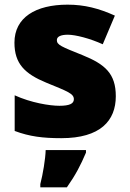

<svg xmlns="http://www.w3.org/2000/svg" viewBox="-20 -583 557 824"><path d="M477 -170C477 -267 431 -307 335 -346C243 -383 224 -390 224 -411C224 -426 241 -434 271 -434C304 -434 366 -418 421 -393L473 -516C404 -547 343 -563 270 -563C133 -563 42 -508 42 -400C42 -309 87 -266 179 -228C272 -190 297 -181 297 -157C297 -138 278 -129 235 -129C193 -129 113 -142 43 -174V-21C107 3 164 10 243 10C411 10 477 -65 477 -170ZM349 72V61H176C175 99 164 165 153 207V221H267C305 167 326 126 349 72Z"/></svg>

Font: Noto Sans Bengali Black
Style: Regular
Weight: 900
Designer: Jelle Bosma - Monotype Design Team
Foundry: Monotype Imaging Inc.
Version: Version 2.003